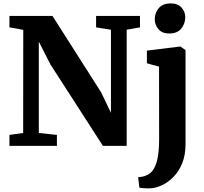

<svg xmlns="http://www.w3.org/2000/svg" viewBox="-20 -834 1166 1098"><path d="M34 0V-62.5L112.5 -73.5L113 -663Q100 -666 86.8 -668.2Q73.5 -670.5 60.2 -673Q47 -675.5 34 -677.5V-743H280L558 -306.5L614.5 -189V-664L529.5 -677.5V-743H780.5V-677.5L704.5 -664V0H568.5L269 -464.5L202 -596V-73.5L305.5 -62.5V0ZM838.5 243Q826.5 243 814 242.8Q801.5 242.5 791.5 241.5Q781.5 240.5 777 239L770 179Q776.5 179 790.5 177Q804.5 175 820.5 167.5Q846 156 861.2 128.8Q876.5 101.5 883.2 59.2Q890 17 890 -39.5L889.5 -453L820 -472V-544.5L1010 -568H1012L1041 -547.5V-9.5Q1041 53 1021.8 100Q1002.5 147 971.5 178.2Q940.5 209.5 905.2 225.8Q870 242 838.5 243ZM947 -642.5Q907 -642.5 886 -667.5Q865 -692.5 865 -722.5Q865 -760.5 888 -787.5Q911 -814.5 956 -814.5H957Q997 -814.5 1018.2 -790.5Q1039.5 -766.5 1039.5 -736.5Q1039.5 -698.5 1016.5 -670.5Q993.5 -642.5 948 -642.5Z"/></svg>

Font: Merriweather 20pt ExtraBold
Style: Regular
Weight: 800
Version: Version 2.100